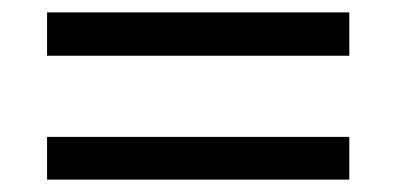

<svg xmlns="http://www.w3.org/2000/svg" viewBox="-20 -442 640 310"><path d="M56 -352V-422H544V-352ZM56 -152V-221H544V-152Z"/></svg>

Font: Nunito Sans 12pt ExtraLight 10pt Medium
Style: Regular
Weight: 500
Version: Version 3.101;gftools[0.9.27]